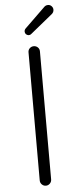

<svg xmlns="http://www.w3.org/2000/svg" viewBox="-62 -968 395 999"><g transform="rotate(-5 135.5 -468.0)"><path d="M106.4 -30.3V-699.2Q106.4 -711.9 115.2 -720.2Q124 -728.5 136.2 -728.5Q148.4 -728.5 157.2 -720.2Q166 -711.9 166 -699.2V-30.3Q166 -17.6 157.2 -8.8Q148.4 0 136.2 0Q124 0 115.2 -8.8Q106.4 -17.6 106.4 -30.3ZM128.9 -793Q124 -788.1 116.2 -788.1Q115.2 -788.1 114.3 -788.1Q106.4 -789.1 100.6 -794.9Q95.7 -800.8 95.7 -808.6Q95.7 -817.4 102.5 -824.2L210 -928.7Q217.8 -935.5 227.5 -935.5Q228.5 -935.5 229.5 -935.5Q240.2 -935.5 248 -926.8Q254.9 -918.9 254.9 -909.2Q254.9 -895.5 244.1 -886.7Z"/></g></svg>

Font: Gen Jyuu Gothic Light
Style: Regular
Weight: 200
Designer: [Source Han Sans]
Ryoko NISHIZUKA  (kana & ideographs); Paul D. Hunt (Latin, Greek & Cyrillic); Wenlong ZHANG  (bopomofo
Version: Version 1.002.20150607